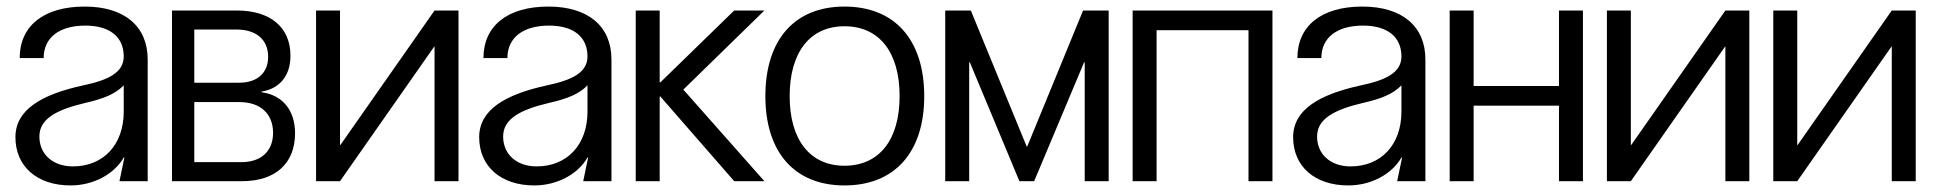

<svg xmlns="http://www.w3.org/2000/svg" viewBox="-20 -552 5893 585"><path d="M195 13C263 13 327 -20 357 -72H359L344 0H430V-371C430 -472 359 -532 238 -532C113 -532 40 -473 40 -375H113C113 -437 160 -474 240 -474C314 -474 357 -440 357 -380C357 -331 310 -308 234 -292C105 -264 27 -217 27 -134C27 -45 93 13 195 13ZM100 -136C100 -189 150 -217 238 -238C296 -251 332 -266 357 -292V-212C357 -111 295 -45 202 -45C141 -45 100 -82 100 -136Z M504 0H718C819 0 879 -54 879 -146C879 -215 842 -262 777 -271V-273C833 -282 865 -322 865 -382C865 -469 804 -520 701 -520H504ZM572 -58V-241H709C773 -241 812 -206 812 -147C812 -92 776 -58 716 -58ZM572 -300V-462H701C762 -462 797 -430 797 -379C797 -329 763 -300 709 -300Z M1304 -520 1017 -110H1016V-520H943V0H1016L1303 -410H1304V0H1377V-520Z M1608 13C1676 13 1740 -20 1770 -72H1772L1757 0H1843V-371C1843 -472 1772 -532 1651 -532C1526 -532 1453 -473 1453 -375H1526C1526 -437 1573 -474 1653 -474C1727 -474 1770 -440 1770 -380C1770 -331 1723 -308 1647 -292C1518 -264 1440 -217 1440 -134C1440 -45 1506 13 1608 13ZM1513 -136C1513 -189 1563 -217 1651 -238C1709 -251 1745 -266 1770 -292V-212C1770 -111 1708 -45 1615 -45C1554 -45 1513 -82 1513 -136Z M1917 -520V0H1990V-258H1992L2217 0H2309L2062 -279L2309 -520H2217L1992 -301H1990V-520Z M2553 -532C2401 -532 2312 -431 2312 -259C2312 -88 2401 13 2553 13C2706 13 2796 -88 2796 -259C2796 -431 2706 -532 2553 -532ZM2386 -259C2386 -393 2448 -472 2553 -472C2659 -472 2721 -393 2721 -259C2721 -126 2659 -47 2553 -47C2448 -47 2386 -126 2386 -259Z M2938 -520H2860V0H2933V-362H2935L3086 0H3131L3283 -362H3285V0H3358V-520H3280L3110 -106H3108Z M3504 0V-460H3784V0H3857V-520H3431V0Z M4088 13C4156 13 4220 -20 4250 -72H4252L4237 0H4323V-371C4323 -472 4252 -532 4131 -532C4006 -532 3933 -473 3933 -375H4006C4006 -437 4053 -474 4133 -474C4207 -474 4250 -440 4250 -380C4250 -331 4203 -308 4127 -292C3998 -264 3920 -217 3920 -134C3920 -45 3986 13 4088 13ZM3993 -136C3993 -189 4043 -217 4131 -238C4189 -251 4225 -266 4250 -292V-212C4250 -111 4188 -45 4095 -45C4034 -45 3993 -82 3993 -136Z M4470 0V-230H4730V0H4803V-520H4730V-290H4470V-520H4397V0Z M5237 -520 4950 -110H4949V-520H4876V0H4949L5236 -410H5237V0H5310V-520Z M5744 -520 5457 -110H5456V-520H5383V0H5456L5743 -410H5744V0H5817V-520Z"/></svg>

Font: Non Bureau Light
Style: Regular
Weight: 300
Designer: Jona Saucedo
Foundry: Non Foundry
Version: Version 1.000;FEAKit 1.0